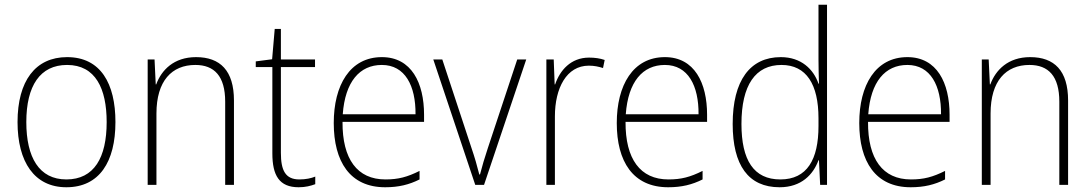

<svg xmlns="http://www.w3.org/2000/svg" viewBox="-20 -780 4604 810"><path d="M467 -265C467 -427 405 -539 263 -539C129 -539 54 -438 54 -265C54 -97 125 10 260 10C399 10 467 -97 467 -265ZM91 -265C91 -418 149 -506 263 -506C383 -506 430 -406 430 -265C430 -115 377 -23 260 -23C145 -23 91 -116 91 -265Z M807 -539C713 -539 661 -484 639 -424H637L632 -529H603V0H640V-301C640 -439 705 -506 804 -506C884 -506 930 -459 930 -351V0H967V-356C967 -482 909 -539 807 -539Z M1243 -23C1184 -23 1165 -61 1165 -135V-497H1309V-529H1165V-658H1139L1128 -530L1059 -521V-497H1129V-133C1129 -40 1158 10 1240 10C1269 10 1291 4 1310 -3V-35C1293 -28 1270 -23 1243 -23Z M1591 -539C1456 -539 1388 -420 1388 -261C1388 -99 1456 10 1605 10C1662 10 1706 -1 1750 -23V-59C1698 -33 1660 -23 1606 -23C1487 -23 1424 -109 1425 -266H1769V-296C1769 -430 1716 -539 1591 -539ZM1591 -506C1689 -506 1734 -418 1733 -298H1426C1436 -435 1497 -506 1591 -506Z M1985 0H2022L2200 -529H2162L2038 -155C2024 -113 2014 -79 2005 -44H2002C1993 -80 1983 -115 1969 -156L1846 -529H1808Z M2465 -537C2388 -537 2342 -483 2322 -424H2320L2316 -529H2285V0H2321V-289C2321 -408 2370 -503 2464 -503C2487 -503 2505 -499 2524 -493L2531 -527C2511 -534 2489 -537 2465 -537Z M2785 -539C2650 -539 2582 -420 2582 -261C2582 -99 2650 10 2799 10C2856 10 2900 -1 2944 -23V-59C2892 -33 2854 -23 2800 -23C2681 -23 2618 -109 2619 -266H2963V-296C2963 -430 2910 -539 2785 -539ZM2785 -506C2883 -506 2928 -418 2927 -298H2620C2630 -435 2691 -506 2785 -506Z M3269 10C3361 10 3411 -44 3433 -104H3435L3440 0H3469V-760H3433V-530C3433 -498 3434 -463 3435 -427H3433C3412 -488 3360 -539 3274 -539C3144 -539 3071 -440 3071 -257C3071 -83 3137 10 3269 10ZM3272 -23C3160 -23 3108 -104 3108 -257C3108 -421 3167 -506 3277 -506C3382 -506 3433 -424 3433 -281V-248C3433 -107 3385 -23 3272 -23Z M3808 -539C3673 -539 3605 -420 3605 -261C3605 -99 3673 10 3822 10C3879 10 3923 -1 3967 -23V-59C3915 -33 3877 -23 3823 -23C3704 -23 3641 -109 3642 -266H3986V-296C3986 -430 3933 -539 3808 -539ZM3808 -506C3906 -506 3951 -418 3950 -298H3643C3653 -435 3714 -506 3808 -506Z M4326 -539C4232 -539 4180 -484 4158 -424H4156L4151 -529H4122V0H4159V-301C4159 -439 4224 -506 4323 -506C4403 -506 4449 -459 4449 -351V0H4486V-356C4486 -482 4428 -539 4326 -539Z"/></svg>

Font: Noto Sans Bengali SemiCondensed ExtraLight
Style: Regular
Weight: 200
Width: 4
Designer: Joana Ranito - Universal Thirst; Jelle Bosma - Monotype Design Team
Foundry: Universal Thirst ehf.
Version: Version 3.000